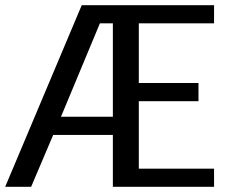

<svg xmlns="http://www.w3.org/2000/svg" viewBox="-40 -720 875 740"><path d="M395 0V-200H165L80 0H-20L275 -700H785V-630H495V-400H725V-330H495V-70H785V0ZM195 -270H395V-630H345Z"/></svg>

Font: Scada
Style: Regular
Weight: 400
Designer: Jovanny Lemonad
Foundry: Jovanny Lemonad
Version: Version 3.005; ttfautohint (v0.91) -l 8 -r 50 -G 200 -x 0 -w